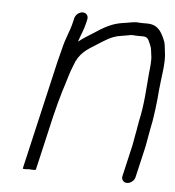

<svg xmlns="http://www.w3.org/2000/svg" viewBox="-43 -536 547 599"><g transform="rotate(5 230.0 -236.0)"><path d="M167.4 -474 164.9 -463C157.5 -431.1 146.3 -412.6 137.8 -376C133.8 -361.3 130.2 -347.3 127.1 -334L48.6 6C48.2 8 54.7 8.3 68.4 7C82.1 8.3 89.2 8 89.6 6L128.6 -163C134.6 -189.1 144 -223 150.8 -246C160.2 -272.6 166.9 -302.4 177.5 -327C191.1 -366.8 215 -380.3 245.1 -399C267.1 -412.7 287.9 -428.2 315.7 -432L338.7 -436C344.3 -437.3 349.5 -438 354.1 -438C360.6 -437.3 366.6 -437 371.9 -437H385.9C403.3 -437 404.4 -425 410.3 -413C415.9 -400.3 414.5 -395.5 417 -381C419.8 -366.5 417.1 -342.5 415 -325C410.6 -274.9 408.8 -224.4 396.5 -171C395.8 -165 394.7 -159 393.3 -153C392.6 -147 391.6 -141 390.2 -135C387.5 -123.4 385.9 -107.8 383.2 -96L360.3 3C357.8 13.8 365.2 23 376.2 23C387.2 23 398.8 13.8 401.3 3L424.2 -96C426.9 -107.9 428.5 -123.5 431.2 -135C432.7 -141.7 433.9 -148.3 434.8 -155C437.8 -168 439.9 -180.6 441.6 -193L444.6 -215C447.5 -235.4 448.9 -253.1 450.5 -273C453.9 -314.2 464.4 -360.9 458.4 -396C456.1 -412.4 457.1 -420.6 449.7 -436C440 -456.9 429 -478 395.4 -478H381.4C376 -478 370.1 -478.3 363.6 -479C350.5 -479 333.5 -474.4 320.2 -473C294.4 -469.2 272.9 -459.9 252.2 -447L228.7 -432C212.3 -421.5 200.1 -414.4 186 -403L187 -407C193.8 -428.2 200.6 -440.2 205.9 -463L208.4 -474C211.1 -485.7 204.3 -495 192.8 -495C181.3 -495 170.1 -485.7 167.4 -474Z"/></g></svg>

Font: HoneyBee
Style: SeLitIt
Weight: 300
Foundry: Cannot Into Space Fonts
Version: Version 0.89